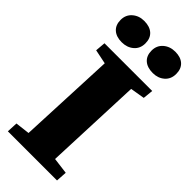

<svg xmlns="http://www.w3.org/2000/svg" viewBox="-299 -997 1044 1044"><g transform="rotate(45 223.5 -475.0)"><path d="M131 -634 48 -651 53 -710H420L414 -651L331 -637L308 -75L402 -63L398 0H20L23 -63L106 -73ZM262 -863Q262 -902 289.5 -926Q317 -950 358 -950Q400 -950 423.5 -928.5Q447 -907 447 -868Q447 -828 420 -804.5Q393 -781 353 -781Q310 -781 286 -802.5Q262 -824 262 -863ZM25 -862Q25 -901 52.5 -925Q80 -949 120 -949Q163 -949 187 -927.5Q211 -906 211 -867Q211 -827 183.5 -803.5Q156 -780 115 -780Q73 -780 49 -801.5Q25 -823 25 -862Z"/></g></svg>

Font: Literata 36pt ExtraBold
Style: Italic
Weight: 800
Italic angle: -2°
Designer: Latin by Veronika Burian and Jose Scaglione. Greek by Irene Vlachou. Cyrillic by Vera Evstafieva
Foundry: TypeTogether
Version: Version 3.002